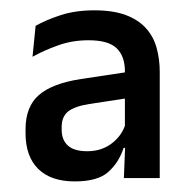

<svg xmlns="http://www.w3.org/2000/svg" viewBox="-20 -666 372 372"><path d="M289.5 -321H220L223 -395L222 -400.5V-500.5V-528Q222 -557 206 -572.5Q190 -588 151.5 -588Q120 -588 92.8 -578.2Q65.5 -568.5 43 -556L49 -616Q69.5 -627.5 98 -636.8Q126.5 -646 163 -646Q199 -646 223.2 -637Q247.5 -628 262.2 -612Q277 -596 283.2 -574Q289.5 -552 289.5 -526.5ZM125 -314.5Q78.5 -314.5 54 -338.8Q29.5 -363 29.5 -408V-415.5Q29.5 -459.5 55.5 -482Q81.5 -504.5 137.5 -513L230.5 -527L235 -477L153 -464.5Q124.5 -460 112 -450Q99.5 -440 99.5 -420V-414.5Q99.5 -395 111.5 -384Q123.5 -373 149 -373Q177 -373 197 -388.5Q217 -404 223.5 -427L231.5 -379.5H219.5Q210.5 -351.5 190 -333Q169.5 -314.5 125 -314.5Z"/></svg>

Font: Anek Kannada Medium Medium
Style: Regular
Weight: 500
Version: Version 1.003